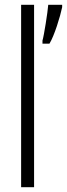

<svg xmlns="http://www.w3.org/2000/svg" viewBox="-20 -780 279 800"><path d="M122 0V-760H68V0ZM239 -750V-760H181C179 -731 163 -630 157 -611V-598H186C206 -630 231 -711 239 -750Z"/></svg>

Font: Noto Sans Myanmar UI ExtraCondensed Light
Style: Regular
Weight: 300
Width: 2
Designer: Monotype Design Team
Foundry: Monotype Imaging Inc.
Version: Version 2.103